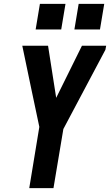

<svg xmlns="http://www.w3.org/2000/svg" viewBox="-20 -971 568 991"><path d="M131 0 183 -316 142 -510 95 -735H228L270 -466L403 -735H528L524 -714L307 -305L256 0ZM364 -819 386 -951H518L496 -819ZM164 -819 186 -951H318L296 -819Z"/></svg>

Font: Iosevka SS04 Extrabold Oblique
Style: Regular
Weight: 800
Italic angle: -9°
Monospace: yes
Designer: Belleve Invis
Foundry: Belleve Invis
Version: Version 19.0.0; ttfautohint (v1.8.4)